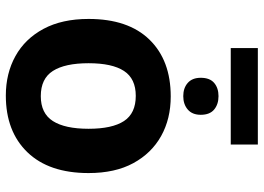

<svg xmlns="http://www.w3.org/2000/svg" viewBox="-143 -752 905 659"><g transform="rotate(90 309.5 -422.5)"><path d="M476 -855V-762H145V-855ZM310 -720Q338 -720 356 -705Q374 -690 374 -659Q374 -630 356 -614.5Q338 -599 310 -599Q282 -599 264.5 -614.5Q247 -630 247 -659Q247 -690 264.5 -705Q282 -720 310 -720ZM574 -274Q574 -138 502.5 -64Q431 10 308 10Q232 10 172.5 -23Q113 -56 79 -119.5Q45 -183 45 -274Q45 -410 116 -483Q187 -556 311 -556Q388 -556 447 -523Q506 -490 540 -427.5Q574 -365 574 -274ZM197 -274Q197 -193 223.5 -151.5Q250 -110 310 -110Q369 -110 395.5 -151.5Q422 -193 422 -274Q422 -355 395.5 -395.5Q369 -436 309 -436Q250 -436 223.5 -395.5Q197 -355 197 -274Z"/></g></svg>

Font: RS Noto Sans
Style: Bold
Weight: 700
Designer: Monotype Design Team
Foundry: Monotype Imaging Inc.
Version: Version 3.10